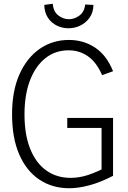

<svg xmlns="http://www.w3.org/2000/svg" viewBox="-20 -989 681 1019"><path d="M519 -56V-325L534 -310H337V-363H580V-56Q515 -22 456 -6Q397 10 348 10Q257 10 188.5 -36Q120 -82 82 -169.5Q44 -257 44 -382Q44 -507 83.5 -595Q123 -683 191 -730Q259 -777 346 -777Q423 -777 484.5 -736.5Q546 -696 580 -611L522 -590Q492 -659 446.5 -690.5Q401 -722 344 -722Q273 -722 220.5 -680Q168 -638 139 -562Q110 -486 110 -382Q110 -274 140.5 -198.5Q171 -123 226 -84Q281 -45 355 -45Q401 -45 448 -60.5Q495 -76 552 -106ZM260 -969Q263 -928 289 -907.5Q315 -887 346 -887Q375 -887 401.5 -906.5Q428 -926 432 -965L476 -963Q475 -922 455 -894.5Q435 -867 405.5 -853Q376 -839 344 -839Q311 -839 282 -853Q253 -867 234.5 -894.5Q216 -922 215 -963Z"/></svg>

Font: Yaldevi Light
Style: Regular
Weight: 300
Designer: Sol Matas, Rajitha Manaperi, Kosala Senevirathne
Foundry: Mooniak
Version: Version 1.100